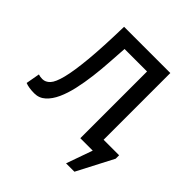

<svg xmlns="http://www.w3.org/2000/svg" viewBox="-177 -624 875 875"><g transform="rotate(45 260.5 -186.5)"><path d="M346 -430H201Q198 -388 195 -339.5Q192 -291 186 -242.5Q180 -194 170 -149.5Q160 -105 144.5 -71Q129 -37 106.5 -16.5Q84 4 53 4Q17 4 -5 -5L7 -72Q19 -68 33 -68Q53 -68 69 -85Q85 -102 97 -149.5Q109 -197 117 -281Q125 -365 128 -500H426V-70H526V-48L435 127H381L426 0H346Z"/></g></svg>

Font: PT Sans
Style: Regular
Weight: 400
Version: Version 2.003W OFL; ttfautohint (v1.6)